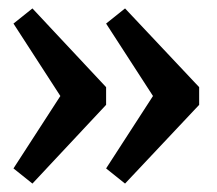

<svg xmlns="http://www.w3.org/2000/svg" viewBox="-20 -548 516 456"><path d="M277 -112 232 -148 366 -355V-285L232 -492L277 -528L453 -341V-299ZM57 -112 12 -148 146 -355V-285L12 -492L57 -528L232 -341V-299Z"/></svg>

Font: Pathway Extreme 12pt SemiBold
Style: Regular
Weight: 600
Version: Version 1.001;gftools[0.9.26]